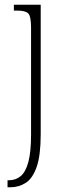

<svg xmlns="http://www.w3.org/2000/svg" viewBox="-20 -556 282 816"><path d="M12 240V210H18Q47 210 68 192.5Q89 175 100.5 132.5Q112 90 112 15V-438Q112 -487 100 -499Q88 -511 53 -511H39V-536H153V14Q153 104 136 153Q119 202 89.5 221Q60 240 23 240Z"/></svg>

Font: Noto Serif Lao Condensed ExtraLight
Style: Regular
Weight: 200
Width: 3
Designer: Monotype Design Team
Foundry: Monotype Imaging Inc.
Version: Version 2.003; ttfautohint (v1.8.4.7-5d5b)